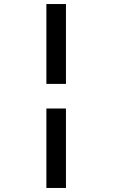

<svg xmlns="http://www.w3.org/2000/svg" viewBox="-20 -770 570 952"><path d="M210 -750H307V-354H210ZM210 -232H307V162H210Z"/></svg>

Font: TitilliumText22L Lt
Style: Medium
Weight: 500
Designer: Campivisivi
Foundry: Campivisivi
Version: 1.000